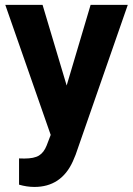

<svg xmlns="http://www.w3.org/2000/svg" viewBox="-20 -548 542 782"><path d="M1.5 0ZM251.5 -199.7 349.1 -528.3H500.5L288.1 82L276.4 109.9Q229 213.4 120.1 213.4Q89.4 213.4 57.6 204.1V97.2L79.1 97.7Q119.1 97.7 138.9 85.4Q158.7 73.2 169.9 44.9L186.5 1.5L1.5 -528.3H153.3Z"/></svg>

Font: Roboto-o
Style: o-Bold
Weight: 700
Designer: Google
Version: Version 2.134; 2016; ttfautohint (v1.6)